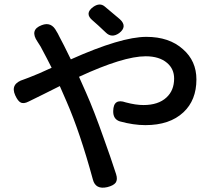

<svg xmlns="http://www.w3.org/2000/svg" viewBox="-20 -816 960 870"><path d="M401 -2Q343 -215 282 -355L251 -426Q225 -413 175 -388Q130 -366 110 -356Q87 -344 73 -352Q61 -358 49 -384Q25 -437 88 -456Q94 -458 104 -462Q110 -464 112 -465Q152 -480 214 -509Q194 -549 164 -605Q160 -611 150 -627Q113 -681 169 -702Q213 -719 236 -674Q238 -670 242 -664Q247 -654 249 -650Q266 -619 300 -549L301 -547Q529 -649 643 -649Q747 -649 809 -593Q870 -540 870 -456Q870 -362 811 -307Q749 -249 639 -249Q585 -249 523 -266Q492 -276 493 -313Q494 -372 550 -352Q595 -340 630 -340Q697 -340 734 -374Q769 -406 769 -460Q769 -504 737 -531Q702 -561 640 -561Q539 -561 338 -468Q360 -420 370 -396Q406 -315 451 -187Q480 -107 506 -27Q514 -2 504 12Q494 25 466 32Q413 44 401 -2ZM459 -669Q448 -680 426 -700Q423 -703 417 -708Q406 -718 400 -723Q361 -755 403 -785Q432 -805 454 -787Q487 -760 523 -729Q559 -696 520 -666Q486 -642 459 -669Z"/></svg>

Font: GenSenRounded TW M
Style: Regular
Weight: 500
Version: Version 1.501;PS 1;hotconv 16.6.51;makeotf.lib2.5.65220